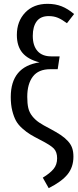

<svg xmlns="http://www.w3.org/2000/svg" viewBox="-20 -768 406 1001"><path d="M228 -748Q268.6 -748 301.3 -735.1Q334 -722.2 366.2 -694.8L329.1 -647Q302.7 -666.5 281.7 -675.3Q260.7 -684.1 233.9 -684.1Q191.4 -684.1 171.1 -656.5Q150.9 -628.9 150.9 -581.1Q150.9 -529.8 175.5 -502Q200.2 -474.1 247.1 -474.1H291L280.8 -407.2H242.2Q180.7 -407.2 151.4 -368.9Q122.1 -330.6 122.1 -263.2Q122.1 -228.5 127.4 -205.3Q132.8 -182.1 147.9 -162.8Q163.1 -143.6 183.6 -129.6Q204.1 -115.7 240.2 -97.2Q274.9 -78.6 296.1 -64.5Q317.4 -50.3 333.5 -33Q349.6 -15.6 356.2 3.7Q362.8 22.9 362.8 48.8Q362.8 103 332.3 140.9Q301.8 178.7 233.9 212.9L203.1 158.2Q240.2 135.7 259 113.3Q277.8 90.8 277.8 57.1Q277.8 24.9 261 6.8Q244.1 -11.2 189 -39.1Q156.7 -55.7 137.5 -67.4Q118.2 -79.1 96.4 -98.4Q74.7 -117.7 63.2 -138.7Q51.8 -159.7 43.9 -190.9Q36.1 -222.2 36.1 -262.2Q36.1 -420.4 186 -442.9Q126 -458 96.9 -492.7Q67.9 -527.3 67.9 -585.9Q67.9 -656.7 111.3 -702.4Q154.8 -748 228 -748Z"/></svg>

Font: Fira Sans Compressed Book
Style: Regular
Weight: 350
Width: 1
Designer: Carrois Corporate & Edenspiekermann AG
Foundry: Carrois Corporate GbR & Edenspiekermann AG
Version: Version 4.203;PS 004.203;hotconv 1.0.88;makeotf.lib2.5.64775